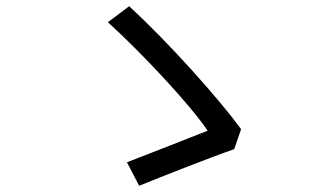

<svg xmlns="http://www.w3.org/2000/svg" viewBox="-20 -660 1040 614"><path d="M729 -183 751 -247C685 -338 521 -523 393 -640L325 -589C430 -494 587 -327 644 -242C589 -220 448 -165 386 -141L425 -66C492 -93 648 -155 729 -183Z"/></svg>

Font: Squished Noto Sans CJK JP Regular
Style: Regular
Weight: 400
Designer: Ryoko NISHIZUKA (kana & ideographs); Paul D. Hunt (Latin, Greek & Cyrillic); Wenlong ZHANG (bopomofo); Sandoll Communica
Foundry: Adobe Systems Incorporated
Version: Version 1.004;PS 1.004;hotconv 1.0.82;makeotf.lib2.5.63406